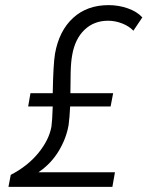

<svg xmlns="http://www.w3.org/2000/svg" viewBox="-20 -730 576 750"><path d="M536 -662 501 -610Q484 -628 457 -638.5Q430 -649 402 -649Q347 -649 310 -613.5Q273 -578 262 -515Q257 -488 256 -447Q255 -406 255 -366H422L412 -314H254Q252 -272 248 -242Q239 -189 209 -139.5Q179 -90 130 -57H429L419 0H13L22 -47Q88 -81 130 -132.5Q172 -184 181 -236Q184 -256 186 -314H90L99 -366H186Q188 -480 195 -521Q211 -610 265.5 -660Q320 -710 404 -710Q443 -710 479 -697.5Q515 -685 536 -662Z"/></svg>

Font: Sarabun Light
Style: Italic
Weight: 300
Italic angle: -10°
Designer: Suppakit Chalermlarp | Katatrad Co.,Ltd.
Foundry: Cadson Demak Co.,Ltd.
Version: Version 1.000; ttfautohint (v1.6)